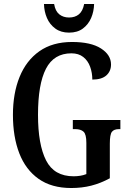

<svg xmlns="http://www.w3.org/2000/svg" viewBox="-20 -935 651 965"><path d="M338 10Q239 10 174 -36Q109 -82 77 -164.5Q45 -247 45 -358Q45 -466 78.5 -548.5Q112 -631 178 -677.5Q244 -724 342 -724Q437 -724 487.5 -691.5Q538 -659 538 -611Q538 -577 514.5 -556Q491 -535 444 -535Q444 -569 433 -599.5Q422 -630 398.5 -648.5Q375 -667 339 -667Q251 -667 211 -589.5Q171 -512 171 -358Q171 -209 211.5 -129Q252 -49 350 -49Q366 -49 382.5 -51.5Q399 -54 414 -60V-217Q414 -260 400 -273Q386 -286 358 -286H346V-332H585V-286H578Q553 -286 542.5 -272.5Q532 -259 532 -213V-39Q486 -14 439 -2Q392 10 338 10ZM327 -771Q286 -771 258 -791.5Q230 -812 216 -844.5Q202 -877 201 -915H252Q258 -879 278 -863Q298 -847 327 -847Q357 -847 376.5 -863Q396 -879 403 -915H453Q452 -877 438 -844.5Q424 -812 396.5 -791.5Q369 -771 327 -771Z"/></svg>

Font: Noto Serif Tamil ExtraCondensed SemiBold
Style: Italic
Weight: 600
Width: 2
Italic angle: -12°
Designer: Indian Type Foundry, Tom Grace, and the Monotype Design Team
Foundry: Monotype Imaging Inc.
Version: Version 2.003; ttfautohint (v1.8.4.7-5d5b)